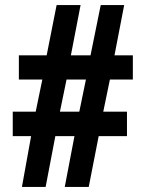

<svg xmlns="http://www.w3.org/2000/svg" viewBox="-20 -784 572 753"><path d="M66 -51 102 -250H30V-346H120L146 -472H54V-567H163L202 -764H296L258 -567H335L375 -764H467L429 -567H501V-472H411L385 -346H478V-250H367L328 -51H234L272 -250H197L159 -51ZM215 -346H291L317 -472H241Z"/></svg>

Font: Noto Sans Tamil UI ExtraCondensed
Style: Bold
Weight: 700
Width: 2
Designer: Jelle Bosma - Monotype Design Team
Foundry: Monotype Imaging Inc.
Version: Version 2.004; ttfautohint (v1.8.4.7-5d5b)